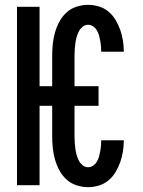

<svg xmlns="http://www.w3.org/2000/svg" viewBox="-20 -763 588 791"><path d="M343 8Q319 8 295.5 0.5Q272 -7 254 -23.5Q236 -40 224.5 -61.5Q213 -83 206.5 -106Q200 -129 197.5 -153Q195 -177 195 -201V-327H143V0H50V-735H143V-408H195V-534Q195 -558 197.5 -582Q200 -606 206.5 -629Q213 -652 224.5 -673.5Q236 -695 254 -711.5Q272 -728 295.5 -735.5Q319 -743 343 -743Q365 -743 387 -736.5Q409 -730 426.5 -715.5Q444 -701 456 -681Q468 -661 475.5 -639.5Q483 -618 486.5 -595.5Q490 -573 490 -551V-550H397Q397 -562 396 -573Q395 -584 393 -595Q391 -606 388 -617Q385 -628 379 -638Q373 -648 363.5 -654.5Q354 -661 343 -661Q330 -661 320 -652.5Q310 -644 304.5 -633Q299 -622 295.5 -609.5Q292 -597 290.5 -584.5Q289 -572 288 -559.5Q287 -547 287 -534V-408H386V-327H287V-201Q287 -188 288 -175.5Q289 -163 290.5 -150.5Q292 -138 295.5 -125.5Q299 -113 304.5 -102Q310 -91 320 -82.5Q330 -74 343 -74Q354 -74 363.5 -80.5Q373 -87 379 -97Q385 -107 388 -118Q391 -129 393 -140Q395 -151 396 -162Q397 -173 397 -185H490V-184Q490 -162 486.5 -139.5Q483 -117 475.5 -95.5Q468 -74 456 -54Q444 -34 426.5 -19.5Q409 -5 387 1.5Q365 8 343 8Z"/></svg>

Font: Iosevka Semi-Condensed Medium
Style: Regular
Weight: 500
Monospace: yes
Designer: Belleve Invis
Foundry: Belleve Invis
Version: Version 27.3.5